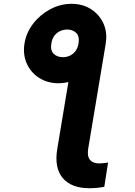

<svg xmlns="http://www.w3.org/2000/svg" viewBox="-20 -780 712 1014"><path d="M360.8 -464.8 538.6 -550.8 445.8 4.9Q439.5 43.9 454.8 63.5Q470.2 83 502.9 83Q514.2 83 525.6 81.8Q537.1 80.6 550.8 78.6L530.8 206.5Q511.7 210.4 491.9 212.2Q472.2 213.9 450.7 213.9Q356.9 213.9 311.3 160.2Q265.6 106.4 282.7 4.9ZM109.4 -550.8Q118.7 -607.9 155.3 -655.3Q191.9 -702.6 245.4 -731.2Q298.8 -759.8 357.9 -759.8Q417 -759.8 461.2 -731.2Q505.4 -702.6 526.6 -655.3Q547.9 -607.9 538.1 -550.8Q529.3 -493.2 491.9 -445.6Q454.6 -397.9 401.1 -369.4Q347.7 -340.8 288.6 -340.3Q230 -340.8 186 -369.1Q142.1 -397.5 121.1 -445.1Q100.1 -492.7 109.4 -550.8ZM312.5 -478Q332 -478 349.6 -486.3Q367.2 -494.6 379.2 -511Q391.1 -527.3 395 -551.8Q400.4 -588.4 382.6 -606Q364.7 -623.5 336.4 -624Q314.9 -624 297.1 -615.7Q279.3 -607.4 267.3 -591.6Q255.4 -575.7 251.5 -551.8Q244.6 -515.1 262.9 -496.6Q281.2 -478 312.5 -478Z"/></svg>

Font: Inter 24pt ExtraBold
Style: Italic
Weight: 800
Italic angle: -9.3988°
Designer: Rasmus Andersson
Foundry: rsms
Version: Version 4.001;git-66647c0bb